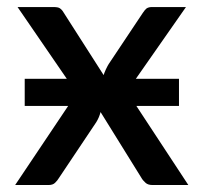

<svg xmlns="http://www.w3.org/2000/svg" viewBox="-20 -530 583 550"><path d="M370.6 -226.6 519.5 0H417Q403.8 0 397 -6.3Q388.7 -13.7 384.8 -21L268.1 -209Q264.2 -193.8 255.9 -180.2L149.4 -21Q144.5 -12.7 137.7 -6.3Q131.3 0 119.1 0H23.4L175.3 -226.6H50.8V-304.2H171.4L30.3 -509.8H133.3Q146.5 -509.8 151.4 -506.3Q157.7 -502 161.6 -495.1L276.9 -314.9Q278.3 -320.3 283.2 -331.1Q289.1 -343.3 291.5 -346.7L389.2 -493.2Q395 -502 399.9 -505.9Q406.2 -509.8 414.6 -509.8H512.7L369.1 -304.2H492.7V-226.6Z"/></svg>

Font: Lato-SemiBold
Style: Regular
Weight: 500
Designer: Lukasz Dziedzic with Adam Twardoch and Botio Nikoltchev
Foundry: tyPoland Lukasz Dziedzic
Version: ""